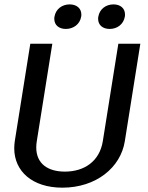

<svg xmlns="http://www.w3.org/2000/svg" viewBox="-20 -852 682 887"><path d="M231.7 -775C230.8 -771.7 230.8 -768.3 230.8 -765C230.8 -735.8 252.5 -718.3 284.2 -718.3C319.2 -718.3 349.2 -740 355 -775C355.8 -778.3 355.8 -781.7 355.8 -785C355.8 -814.2 333.3 -831.7 301.7 -831.7C266.7 -831.7 237.5 -810 231.7 -775ZM434.2 -775C433.3 -771.7 433.3 -768.3 433.3 -765C433.3 -735.8 455 -718.3 486.7 -718.3C521.7 -718.3 550.8 -740 556.7 -775C557.5 -778.3 557.5 -781.7 557.5 -785C557.5 -814.2 535.8 -831.7 504.2 -831.7C469.2 -831.7 440 -810 434.2 -775ZM48.3 -200C46.7 -188.3 45.8 -177.5 45.8 -166.7C45.8 -61.7 128.3 15 268.3 15C423.3 15 537.5 -77.5 556.7 -200L628.3 -650H526.7L455 -200C440 -105.8 368.3 -59.2 280 -59.2C200.8 -59.2 147.5 -95.8 147.5 -170.8C147.5 -180 148.3 -190 150 -200L221.7 -650H120Z"/></svg>

Font: Boon Medium
Style: Italic
Weight: 500
Italic angle: -9°
Designer: Sungsit Sawaiwan
Foundry: FontUni
Version: Version 3.0